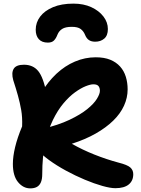

<svg xmlns="http://www.w3.org/2000/svg" viewBox="-20 -1026 779 1059"><path d="M147 13Q108 13 79.5 -21.5Q51 -56 51 -122Q51 -163 63.5 -215Q76 -267 102 -329Q104 -379 97 -419Q90 -459 79 -498.5Q68 -538 53 -584Q42 -624 55.5 -646.5Q69 -669 112 -669Q162 -669 190.5 -634.5Q219 -600 236 -512L207 -513Q244 -575 291 -619Q338 -663 393.5 -686.5Q449 -710 508 -710Q555 -710 588 -696.5Q621 -683 642.5 -659Q664 -635 674 -602.5Q684 -570 684 -533Q684 -487 664 -443Q644 -399 604.5 -360.5Q565 -322 508 -289.5Q451 -257 376 -233Q434 -200 500.5 -173.5Q567 -147 634 -129Q682 -117 698.5 -102.5Q715 -88 715 -65Q715 -29 690 -8.5Q665 12 616 12Q589 12 544.5 -0.5Q500 -13 447.5 -35Q395 -57 343.5 -85Q292 -113 249.5 -144Q207 -175 183 -206Q172 -222 172 -245.5Q172 -269 183 -289.5Q194 -310 213 -315Q302 -336 363 -365Q424 -394 461 -424Q498 -454 514.5 -481Q531 -508 531 -525Q531 -542 523 -551.5Q515 -561 495 -561Q479 -561 452.5 -550.5Q426 -540 394 -517Q362 -494 330 -456Q298 -418 271.5 -363.5Q245 -309 229 -235Q213 -161 213 -66Q213 -38 205.5 -20.5Q198 -3 183.5 5Q169 13 147 13ZM385 -1006Q441 -1006 483.5 -986.5Q526 -967 550.5 -935Q575 -903 575 -866Q575 -830 555 -813Q535 -796 505 -796Q484 -796 470.5 -805Q457 -814 449 -834Q441 -854 425 -866Q409 -878 376 -878Q341 -878 323 -866.5Q305 -855 297 -835Q289 -814 277.5 -802.5Q266 -791 244 -791Q211 -791 194 -810Q177 -829 177 -862Q177 -902 201.5 -934.5Q226 -967 272.5 -986.5Q319 -1006 385 -1006Z"/></svg>

Font: Shantell Sans
Style: Bold
Weight: 700
Designer: Stephen Nixon, Anya Danilova, Shantell Martin
Foundry: Arrow Type
Version: Version 1.011;[c5ecc13dd]